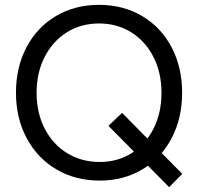

<svg xmlns="http://www.w3.org/2000/svg" viewBox="-20 -732 820 791"><path d="M45.8 -349.9Q45.8 -454.8 89.2 -537.3Q132.5 -619.8 210.4 -665.9Q288.3 -712 388 -712Q487.7 -712 565.6 -665.9Q643.5 -619.8 686.9 -537.3Q730.3 -454.8 730.3 -349.8Q730.3 -245 687 -162.5Q643.7 -80 566.2 -34Q488.8 12 390.9 12Q291 12 212.7 -34Q134.3 -80 90.1 -162.5Q45.8 -245 45.8 -349.9ZM426.8 -213.5 483 -267 731 -15.5 676.8 39ZM645.3 -349.8Q645.3 -432.5 612.2 -497.3Q579.2 -562.2 520.9 -598.8Q462.7 -635.3 388 -635.3Q313.3 -635.3 255.2 -598.7Q197 -562.1 163.9 -497.3Q130.8 -432.5 130.8 -349.9Q130.8 -267.3 163.9 -202.6Q197.1 -137.9 256.2 -101.3Q315.3 -64.7 390.8 -64.7Q464.7 -64.7 522.4 -101.2Q580.2 -137.8 612.8 -202.6Q645.3 -267.3 645.3 -349.8Z"/></svg>

Font: Oak Sans Light
Style: Regular
Weight: 400
Designer: Erik Kennedy, Walven
Foundry: Erik Kennedy, Walven
Version: Version 1.100;Glyphs 3.1.2 (3151)